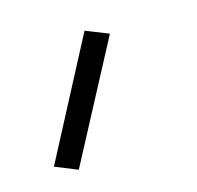

<svg xmlns="http://www.w3.org/2000/svg" viewBox="-51 -143 356 347"><g transform="rotate(-15 127.0 30.0)"><path d="M58 150 16 133 133 -90 176 -73Z"/></g></svg>

Font: Sora ExtraLight
Style: Italic
Weight: 200
Designer: Jonathan Barnbrook, Juli√°n Moncada
Version: Version 1.000